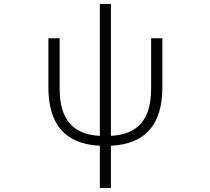

<svg xmlns="http://www.w3.org/2000/svg" viewBox="-20 -712 1040 951"><path d="M529.3 -39.1Q628.9 -43.9 678.7 -101.1Q728.5 -158.2 728.5 -273.4V-522.5H784.2V-279.3Q784.2 -2 529.3 9.8V218.8H474.6V9.8Q219.7 -2 219.7 -279.3V-522.5H275.4V-273.4Q275.4 -158.2 325.2 -101.1Q375 -43.9 474.6 -39.1V-692.4H529.3Z"/></svg>

Font: GenEi Gothic M Light
Style: Regular
Weight: 300
Designer: o_tamon (Modified); [Source Han Sans]
Ryoko NISHIZUKA  (kana & ideographs); Paul D. Hunt (Latin, Greek & Cyrillic); Wenl
Version: Version 1.1a;Original Version 1.004